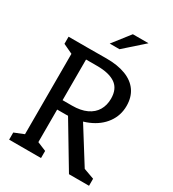

<svg xmlns="http://www.w3.org/2000/svg" viewBox="-221 -1059 1062 1179"><g transform="rotate(30 310.0 -470.0)"><path d="M169 -374H263Q323.8 -374 365.7 -393.5Q407.5 -413 428.4 -448.4Q449.3 -483.8 449.3 -530.5Q449.3 -600 404.6 -631.2Q359.8 -662.3 275.8 -662.3H168.8V-730L301 -730.7Q381.2 -731 437.9 -709.1Q494.7 -687.2 524.4 -644.3Q554.2 -601.5 554.2 -539.5Q554.2 -472.2 515.9 -419.2Q477.7 -366.3 409.3 -336.9Q341 -307.5 253.8 -307.5H169ZM33 -50.5 120.7 -85.8 100.7 -47.2V-677.2L120.7 -638.3L33 -679.5V-730H196V-44.3L173.7 -85.8L259 -50.5V0H33ZM259.3 -330.5 349.2 -357.2 539.5 -53.2 504.2 -84.2 599.5 -49.8V0H457.3ZM478.2 -940.5H367.3L272.8 -819.8H342.3Z"/></g></svg>

Font: Monaspace Xenon Var
Style: Regular
Weight: 400
Designer: Riley Cran and the Lettermatic Team
Version: Version 1.000 (Monaspace Xenon Var)